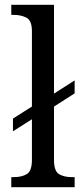

<svg xmlns="http://www.w3.org/2000/svg" viewBox="-20 -780 341 800"><path d="M27 0V-42H38Q70 -42 91.5 -54.5Q113 -67 113 -114V-283L34 -233V-286L113 -336V-650Q113 -695 90 -706.5Q67 -718 38 -718H27V-760H205V-390L291 -445V-391L205 -336V-114Q205 -67 226 -54.5Q247 -42 279 -42H291V0Z"/></svg>

Font: Noto Serif SemiCondensed
Style: Regular
Weight: 400
Width: 4
Designer: Monotype Design Team
Foundry: Monotype Imaging Inc.
Version: Version 2.013